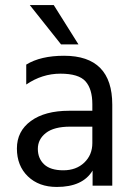

<svg xmlns="http://www.w3.org/2000/svg" viewBox="-20 -736 532 761"><path d="M291 -560H222L98 -716H193ZM205 5Q134 5 90.5 -37Q47 -79 47 -147.5Q47 -216 102.5 -256.5Q158 -297 254 -297H346V-323Q346 -383 319 -413.5Q292 -444 219.5 -444Q147 -444 84 -401V-480Q141 -515 234 -515Q425 -515 425 -321V0H347V-60Q308 5 205 5ZM346 -169V-234H258Q194 -234 162 -209Q130 -184 130 -146Q130 -108 155 -84.5Q180 -61 231 -61Q282 -61 314 -91.5Q346 -122 346 -169Z"/></svg>

Font: Hind Vadodara
Style: Regular
Weight: 400
Designer: Hitesh Malaviya
Foundry: Indian Type Foundry
Version: Version 0.702;PS 1.0;hotconv 1.0.81;makeotf.lib2.5.63406